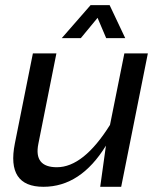

<svg xmlns="http://www.w3.org/2000/svg" viewBox="-20 -718 628 738"><path d="M548.3 -512.7 445.8 0H365.2L387.2 -158.2Q290 0 147 0Q3.9 0 37.1 -166.5L106.4 -512.7H196.8L127.4 -165Q109.4 -75.2 198.7 -75.2Q300.8 -75.2 402.8 -237.8L458 -512.7ZM328.1 -698.2H401.4L461.4 -571.3H388.2L355 -649.4L290.5 -571.3H217.3Z"/></svg>

Font: Sansation
Style: Italic
Weight: 400
Designer: Bernd Montag
Version: Version 1.301